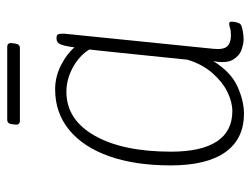

<svg xmlns="http://www.w3.org/2000/svg" viewBox="-104 -602 712 545"><g transform="rotate(-90 252.5 -329.0)"><path d="M203 7Q131 7 93.5 -46Q56 -99 56 -201Q56 -302 82 -375.5Q108 -449 156.5 -489Q205 -529 272 -529Q308 -529 341 -512Q374 -495 391 -474Q395 -504 400 -514.5Q405 -525 415 -525H418Q427 -525 428.5 -519.5Q430 -514 430 -504L387 -80Q384 -51 394 -40.5Q404 -30 425 -30Q439 -30 446 -32.5Q453 -35 459 -35Q464 -35 464 -28Q464 -21 462 -13.5Q460 -6 457 -3Q452 1 438 3.5Q424 6 414 6Q401 6 384 0Q367 -6 356 -24.5Q345 -43 352 -80Q321 -30 280 -11.5Q239 7 203 7ZM210 -26Q236 -26 264.5 -40Q293 -54 318 -82.5Q343 -111 356 -153L378 -367Q379 -380 381.5 -400Q384 -420 385 -432Q367 -461 333.5 -479Q300 -497 265 -497Q186 -497 140.5 -417Q95 -337 95 -200Q95 -114 124 -70Q153 -26 210 -26ZM183 -629Q170 -629 172 -643L173 -651Q174 -665 186 -665H392Q405 -665 403 -651L402 -643Q400 -629 389 -629Z"/></g></svg>

Font: Asap Semi Condensed Semi Condensed Thin
Style: Italic
Weight: 100
Width: 4
Italic angle: -6°
Designer: Pablo Cosgaya
Foundry: Omnibus-Type
Version: Version 3.001; ttfautohint (v1.8.4.7-5d5b)